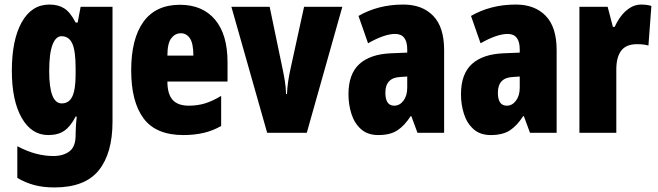

<svg xmlns="http://www.w3.org/2000/svg" viewBox="-20 -634 2888 843"><path d="M197 -614Q236 -614 262.5 -597Q289 -580 312 -535H321L334 -604H474V-100Q474 39 413.5 114Q353 189 219 189Q170 189 130.5 178.5Q91 168 56 147V8Q100 31 138.5 41Q177 51 214 51Q258 51 285 30.5Q312 10 312 -40V-46Q312 -63 313.5 -85Q315 -107 317 -122H312Q290 -79 262.5 -60Q235 -41 192 -41Q118 -41 75 -117Q32 -193 32 -323Q32 -459 75.5 -536.5Q119 -614 197 -614ZM250 -475Q225 -475 210.5 -437.5Q196 -400 196 -321Q196 -180 251 -180Q283 -180 297.5 -210.5Q312 -241 312 -307V-336Q312 -410 297.5 -442.5Q283 -475 250 -475Z M770 -613Q869 -613 924 -548Q979 -483 979 -361V-276H715Q715 -221 738 -195.5Q761 -170 809 -170Q847 -170 880 -180Q913 -190 951 -213V-81Q915 -60 874 -50.5Q833 -41 785 -41Q665 -41 610.5 -114Q556 -187 556 -325Q556 -464 610 -538.5Q664 -613 770 -613ZM774 -488Q749 -488 732 -466Q715 -444 715 -390H829Q829 -443 814 -465.5Q799 -488 774 -488Z M1153 -51 996 -604H1164L1220 -335Q1226 -307 1230.5 -279.5Q1235 -252 1236 -221H1240Q1241 -247 1245 -275Q1249 -303 1256 -334L1315 -604H1483L1327 -51Z M1751 -614Q1834 -614 1882 -564.5Q1930 -515 1930 -414V-51H1813L1786 -124H1783Q1756 -82 1724.5 -61.5Q1693 -41 1641 -41Q1594 -41 1565 -67Q1536 -93 1523 -134Q1510 -175 1510 -220Q1510 -309 1557.5 -352.5Q1605 -396 1696 -400L1768 -403V-417Q1768 -485 1715 -485Q1668 -485 1596 -444L1554 -564Q1595 -588 1644.5 -601Q1694 -614 1751 -614ZM1738 -296Q1672 -293 1672 -227Q1672 -170 1711 -170Q1735 -170 1751.5 -192Q1768 -214 1768 -249V-298Z M2245 -614Q2328 -614 2376 -564.5Q2424 -515 2424 -414V-51H2307L2280 -124H2277Q2250 -82 2218.5 -61.5Q2187 -41 2135 -41Q2088 -41 2059 -67Q2030 -93 2017 -134Q2004 -175 2004 -220Q2004 -309 2051.5 -352.5Q2099 -396 2190 -400L2262 -403V-417Q2262 -485 2209 -485Q2162 -485 2090 -444L2048 -564Q2089 -588 2138.5 -601Q2188 -614 2245 -614ZM2232 -296Q2166 -293 2166 -227Q2166 -170 2205 -170Q2229 -170 2245.5 -192Q2262 -214 2262 -249V-298Z M2795 -614Q2805 -614 2815 -613Q2825 -612 2840 -608L2827 -434Q2808 -440 2777 -440Q2729 -440 2707.5 -411.5Q2686 -383 2686 -329V-51H2524V-604H2648L2671 -516H2679Q2689 -539 2705.5 -561.5Q2722 -584 2745 -599Q2768 -614 2795 -614Z"/></svg>

Font: Noto Sans Tamil UI ExtraCondensed Black
Style: Regular
Weight: 900
Width: 2
Designer: Jelle Bosma - Monotype Design Team
Foundry: Monotype Imaging Inc.
Version: Version 2.004; ttfautohint (v1.8.4.7-5d5b)